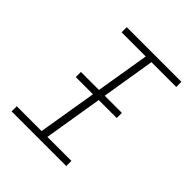

<svg xmlns="http://www.w3.org/2000/svg" viewBox="-200 -868 1001 1001"><g transform="rotate(45 300.0 -367.5)"><path d="M46 0V-38H229L338 -697H160V-735H563V-697H380L272 -38H449V0ZM458 -363H156V-401H458Z"/></g></svg>

Font: Iosevka SS04 XLt Ex Obl
Style: Regular
Weight: 200
Width: 7
Italic angle: -9°
Monospace: yes
Designer: Belleve Invis
Foundry: Belleve Invis
Version: Version 19.0.0; ttfautohint (v1.8.4)